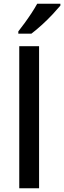

<svg xmlns="http://www.w3.org/2000/svg" viewBox="-20 -1007 343 1027"><path d="M189 0H83V-760H189ZM303 -977Q288 -959 261 -930Q234 -901 203 -873Q172 -845 148 -827H78V-839Q93 -858 112 -884Q131 -910 149 -937.5Q167 -965 179 -987H303Z"/></svg>

Font: Noto Sans Sinhala UI Medium
Style: Regular
Weight: 500
Designer: Jelle Bosma - Monotype Design Team
Foundry: Monotype Imaging Inc.
Version: Version 2.006; ttfautohint (v1.8.4.7-5d5b)